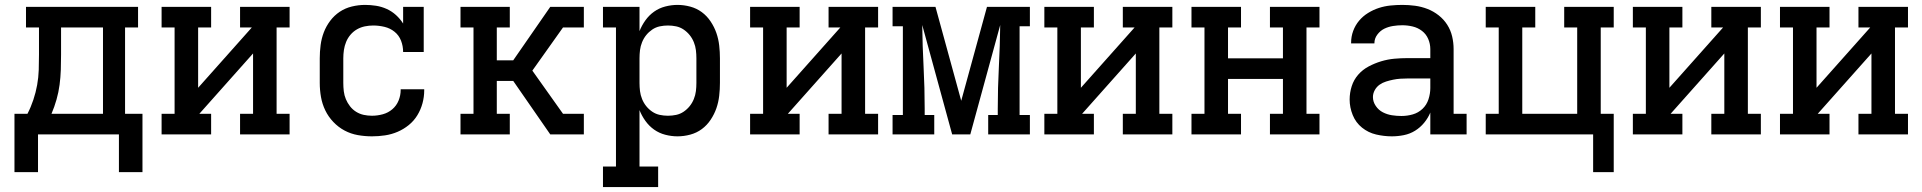

<svg xmlns="http://www.w3.org/2000/svg" viewBox="-20 -548 7840 783"><path d="M39 154V-84H92Q106 -111 116 -141Q126 -171 131.5 -201.5Q137 -232 138 -263Q139 -294 139 -325V-436H86V-520H543V-436H490V-84H561V154H465V0H135V154ZM400 -84V-436H229V-325Q229 -294 228 -263.5Q227 -233 223 -202.5Q219 -172 210.5 -142Q202 -112 190 -84Z M639 0V-84H692V-436H639V-520H841V-436H788V-190L1007 -436H959V-520H1161V-436H1108V-84H1161V0H959V-84H1012V-330L793 -84H841V0Z M1497 8Q1468 8 1439.5 3Q1411 -2 1385.5 -15.5Q1360 -29 1339.5 -50.5Q1319 -72 1306.5 -98Q1294 -124 1289 -152.5Q1284 -181 1284 -210V-310Q1284 -337 1287.5 -364Q1291 -391 1300.5 -416Q1310 -441 1326.5 -463Q1343 -485 1365.5 -500Q1388 -515 1415 -521.5Q1442 -528 1469 -528Q1491 -528 1513.5 -524.5Q1536 -521 1557 -511.5Q1578 -502 1595 -486.5Q1612 -471 1624 -452V-520H1708V-336H1624Q1624 -360 1615.5 -382Q1607 -404 1589 -418.5Q1571 -433 1548 -438.5Q1525 -444 1502 -444Q1485 -444 1468 -440.5Q1451 -437 1436 -428.5Q1421 -420 1409.5 -406.5Q1398 -393 1391.5 -377Q1385 -361 1382.5 -344Q1380 -327 1380 -310V-210Q1380 -193 1382 -176Q1384 -159 1390.5 -143.5Q1397 -128 1407.5 -114.5Q1418 -101 1432.5 -92Q1447 -83 1463.5 -79.5Q1480 -76 1497 -76Q1519 -76 1541 -82Q1563 -88 1580 -102.5Q1597 -117 1605.5 -138Q1614 -159 1614 -181V-184H1710V-179Q1710 -153 1703 -127Q1696 -101 1682 -78Q1668 -55 1647 -38Q1626 -21 1601.5 -10.5Q1577 0 1550.5 4Q1524 8 1497 8Z M1858 0V-84H1911V-436H1858V-520H2059V-436H2006V-302H2073L2224 -520H2361V-436H2276L2151 -260L2276 -84H2361V0H2224L2073 -218H2006V-84H2059V0Z M2664 215H2439V131H2492V-436H2439V-520H2588V-421Q2597 -444 2612 -465Q2627 -486 2647.5 -500.5Q2668 -515 2693 -521.5Q2718 -528 2743 -528Q2769 -528 2795 -521Q2821 -514 2842 -498.5Q2863 -483 2878 -460.5Q2893 -438 2901.5 -413.5Q2910 -389 2913 -362.5Q2916 -336 2916 -310V-210Q2916 -184 2913 -157.5Q2910 -131 2901.5 -106.5Q2893 -82 2878 -59.5Q2863 -37 2842 -21.5Q2821 -6 2795 1Q2769 8 2743 8Q2718 8 2693 1.5Q2668 -5 2647.5 -19.5Q2627 -34 2612 -55Q2597 -76 2588 -99V131H2664ZM2704 -76Q2721 -76 2737.5 -79.5Q2754 -83 2768 -92.5Q2782 -102 2792.5 -115Q2803 -128 2809.5 -144Q2816 -160 2818 -176.5Q2820 -193 2820 -210V-310Q2820 -327 2818 -343.5Q2816 -360 2809.5 -376Q2803 -392 2792.5 -405Q2782 -418 2768 -427.5Q2754 -437 2737.5 -440.5Q2721 -444 2704 -444Q2687 -444 2670.5 -440.5Q2654 -437 2640 -427.5Q2626 -418 2615.5 -405Q2605 -392 2598.5 -376Q2592 -360 2590 -343.5Q2588 -327 2588 -310V-210Q2588 -193 2590 -176.5Q2592 -160 2598.5 -144Q2605 -128 2615.5 -115Q2626 -102 2640 -92.5Q2654 -83 2670.5 -79.5Q2687 -76 2704 -76Z M3039 0V-84H3092V-436H3039V-520H3241V-436H3188V-190L3407 -436H3359V-520H3561V-436H3508V-84H3561V0H3359V-84H3412V-330L3193 -84H3241V0Z M3620 0V-79H3662V-441H3620V-520H3795L3900 -137L4005 -520H4180V-441H4138V-79H4180V0H4010V-79H4049V-104Q4049 -190 4053.5 -275Q4058 -360 4059 -446L3937 0H3863L3741 -446Q3742 -360 3746.5 -275Q3751 -190 3751 -104V-79H3790V0Z M4239 0V-84H4292V-436H4239V-520H4441V-436H4388V-190L4607 -436H4559V-520H4761V-436H4708V-84H4761V0H4559V-84H4612V-330L4393 -84H4441V0Z M4839 0V-84H4892V-436H4839V-520H5041V-436H4988V-310H5212V-436H5159V-520H5361V-436H5308V-84H5361V0H5159V-84H5212V-226H4988V-84H5041V0Z M5656 8Q5624 8 5592 0.5Q5560 -7 5534.5 -27.5Q5509 -48 5496.5 -79Q5484 -110 5484 -142Q5484 -170 5492.5 -196.5Q5501 -223 5519 -243.5Q5537 -264 5561.5 -277Q5586 -290 5612.5 -298Q5639 -306 5666 -308.5Q5693 -311 5721 -311H5813V-348Q5813 -369 5804.5 -389Q5796 -409 5779 -422Q5762 -435 5741 -440Q5720 -445 5699 -445Q5680 -445 5661 -442Q5642 -439 5625.5 -431Q5609 -423 5597 -407Q5585 -391 5585 -372V-371H5490V-374Q5490 -399 5498.5 -422Q5507 -445 5522.5 -463.5Q5538 -482 5559 -495Q5580 -508 5603 -515.5Q5626 -523 5650.5 -525.5Q5675 -528 5699 -528Q5725 -528 5751 -524.5Q5777 -521 5801.5 -511.5Q5826 -502 5847 -485.5Q5868 -469 5882 -447Q5896 -425 5902 -399.5Q5908 -374 5908 -348V-84H5961V0H5813V-89Q5804 -67 5788 -47.5Q5772 -28 5751 -15Q5730 -2 5705.5 3Q5681 8 5656 8ZM5695 -75Q5719 -75 5741.5 -81.5Q5764 -88 5781 -104Q5798 -120 5805.5 -143Q5813 -166 5813 -189V-228H5721Q5706 -228 5691 -227Q5676 -226 5661.5 -223Q5647 -220 5632.5 -215.5Q5618 -211 5606 -202.5Q5594 -194 5586.5 -180.5Q5579 -167 5579 -152Q5579 -133 5590.5 -116Q5602 -99 5619.5 -90Q5637 -81 5656.5 -78Q5676 -75 5695 -75Z M6477 154V0H6039V-84H6092V-436H6039V-520H6241V-436H6188V-84H6412V-436H6359V-520H6561V-436H6508V-84H6561V154Z M6639 0V-84H6692V-436H6639V-520H6841V-436H6788V-190L7007 -436H6959V-520H7161V-436H7108V-84H7161V0H6959V-84H7012V-330L6793 -84H6841V0Z M7239 0V-84H7292V-436H7239V-520H7441V-436H7388V-190L7607 -436H7559V-520H7761V-436H7708V-84H7761V0H7559V-84H7612V-330L7393 -84H7441V0Z"/></svg>

Font: Iosevka HT Medium Extended
Style: Regular
Weight: 500
Width: 7
Monospace: yes
Designer: Belleve Invis
Foundry: Belleve Invis
Version: Version 32.3.0; ttfautohint (v1.8.4)